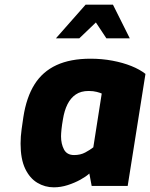

<svg xmlns="http://www.w3.org/2000/svg" viewBox="-20 -795 642 821"><path d="M210 6Q172 6 139.5 -13.5Q107 -33 87.5 -74Q68 -115 68 -181Q68 -211 72.5 -243Q77 -275 80 -295Q93 -379 127.5 -434Q162 -489 221.5 -516.5Q281 -544 367 -544Q416 -544 461 -535.5Q506 -527 542 -512.5Q578 -498 602 -479L526 0H372L362 -53Q348 -40 323.5 -26.5Q299 -13 269.5 -3.5Q240 6 210 6ZM297 -132Q324 -132 344.5 -143Q365 -154 379 -165L415 -395Q409 -398 394 -402Q379 -406 359 -406Q326 -406 304 -391Q282 -376 268.5 -349Q255 -322 249 -284Q245 -262 243 -242.5Q241 -223 241 -212Q241 -180 253.5 -156Q266 -132 297 -132ZM219 -631 346 -775H463L535 -631H435L390 -699L319 -631Z"/></svg>

Font: Exo Thin ExtraBold
Style: Italic
Weight: 800
Italic angle: -9°
Version: Version 2.000